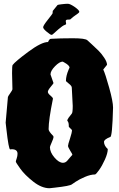

<svg xmlns="http://www.w3.org/2000/svg" viewBox="-20 -980 630 1019"><path d="M329 -868 331 -853Q331 -850 322 -847Q313 -844 290 -824.5Q267 -805 262.5 -800Q258 -795 253 -795Q248 -795 228.5 -811Q209 -827 209 -835.5Q209 -844 234 -875.5Q259 -907 259 -909Q260 -921 260 -922Q284 -952 285.5 -953.5Q287 -955 307.5 -957.5Q328 -960 340 -960Q352 -960 376.5 -943Q401 -926 401 -917Q401 -914 393 -908Q362 -887 353 -877Q352 -876 340.5 -876Q329 -876 329 -868ZM248 -585 264 -539Q264 -537 249 -519Q234 -501 234 -492.5Q234 -484 247.5 -473Q261 -462 261 -456Q238 -344 238 -294Q238 -283 262 -259Q264 -257 264 -251.5Q264 -246 254.5 -224.5Q245 -203 245 -199Q245 -172 269 -144Q293 -116 314 -116Q327 -116 336.5 -126.5Q346 -137 354 -147L363 -157Q364 -158 364 -160Q364 -162 352.5 -180.5Q341 -199 341 -206Q341 -213 351.5 -244.5Q362 -276 362 -290L346 -306Q345 -307 345 -312V-314Q345 -331 338 -338L337 -341Q339 -351 361 -377Q366 -382 366 -418L361 -515Q361 -524 345.5 -536Q330 -548 330 -551Q330 -577 344 -610L349 -621Q349 -633 322 -648L313 -653Q296 -653 272 -628.5Q248 -604 248 -585ZM532 -227Q532 -207 552 -189Q552 -167 537 -133.5Q522 -100 505.5 -77Q489 -54 484 -54Q461 -54 430.5 -41Q400 -28 381 -15L362 -2Q352 7 270 16L243 19Q201 19 156 -16.5Q111 -52 87.5 -85Q64 -118 64 -122Q64 -126 68.5 -139Q73 -152 73 -164Q73 -188 42 -188L34 -187Q26 -187 14 -294L10 -329L22 -465Q22 -468 34 -485Q46 -502 46 -506L44 -592Q44 -631 47 -635Q60 -653 130 -705Q200 -757 235 -757Q242 -774 250 -774Q300 -777 366.5 -777Q433 -777 444 -766Q445 -765 467 -745Q489 -725 504 -710Q519 -695 533.5 -673Q548 -651 548 -636L528 -611Q539 -588 559.5 -514.5Q580 -441 580 -409Q576 -253 565 -253Q532 -240 532 -227Z"/></svg>

Font: Piedra
Style: Regular
Weight: 400
Designer: Angel Koziupa & Ale Paul
Foundry: Angel Koziupa and Alejandro Paul
Version: Version 1.000